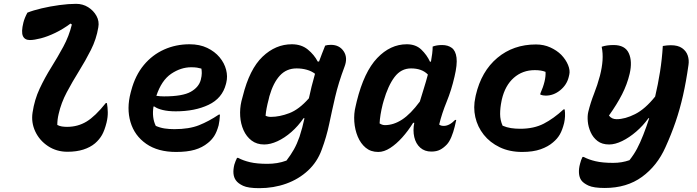

<svg xmlns="http://www.w3.org/2000/svg" viewBox="-20 -781 3640 1002"><path d="M123 -715Q153 -727 197.5 -737.5Q242 -748 290 -754.5Q338 -761 377 -761Q412 -761 440 -743.5Q468 -726 483.5 -698Q499 -670 493 -638Q483 -577 454.5 -520.5Q426 -464 392 -409.5Q358 -355 328.5 -299.5Q299 -244 286 -186Q279 -157 279 -129Q290 -123 303 -121Q316 -119 330 -119Q386 -119 431.5 -146.5Q477 -174 532 -243H538Q542 -221 542.5 -195.5Q543 -170 536 -141Q526 -101 512.5 -77Q499 -53 476 -33Q451 -12 415 -0.5Q379 11 332 11Q275 11 230.5 -18.5Q186 -48 164 -95Q142 -142 150 -194Q160 -261 187 -318.5Q214 -376 247.5 -429.5Q281 -483 310.5 -537.5Q340 -592 355 -653L348 -658Q309 -629 268.5 -609.5Q228 -590 193 -581Q158 -572 136 -572Q109 -572 99.5 -593Q90 -614 102 -663Q108 -687 123 -715Z M969 -550Q1022 -550 1061.5 -531Q1101 -512 1126 -482Q1151 -452 1160 -417Q1169 -382 1161 -350L1159 -342Q1140 -268 1068.5 -234Q997 -200 897 -200Q858 -200 829 -207Q800 -214 786 -225H781Q772 -167 793 -124Q816 -114 839.5 -110.5Q863 -107 890 -107Q967 -107 1018.5 -127.5Q1070 -148 1122 -183H1128Q1126 -149 1121 -127Q1111 -91 1097.5 -70.5Q1084 -50 1065 -35Q1036 -11 996.5 0.5Q957 12 899 12Q804 12 743 -30.5Q682 -73 661 -144Q640 -215 662 -298L665 -309Q686 -388 730.5 -441.5Q775 -495 836.5 -522.5Q898 -550 969 -550ZM978 -430Q924 -430 873.5 -396Q823 -362 796 -281Q815 -278 836 -278Q933 -278 975.5 -302Q1018 -326 1028 -365Q1033 -385 1033 -399Q1033 -413 1031 -423Q1021 -426 1008.5 -428Q996 -430 978 -430Z M1503 -550Q1553 -550 1586.5 -522.5Q1620 -495 1638 -460H1645Q1652 -479 1660 -500Q1668 -521 1677 -543Q1683 -545 1690.5 -546Q1698 -547 1707 -547Q1751 -547 1773.5 -513.5Q1796 -480 1778 -433Q1746 -348 1729 -274.5Q1712 -201 1698 -134Q1684 -67 1659 0Q1636 64 1587.5 109Q1539 154 1473.5 177.5Q1408 201 1333 201Q1275 201 1248.5 188.5Q1222 176 1211 160Q1190 131 1203 78Q1206 68 1209.5 59.5Q1213 51 1217 43H1223Q1249 57 1285 65.5Q1321 74 1376 74Q1401 74 1426 70Q1451 66 1475 57Q1498 27 1514 -1.5Q1530 -30 1543 -67Q1551 -92 1557.5 -116Q1564 -140 1569 -164H1564Q1536 -123 1500.5 -92Q1465 -61 1428 -44Q1391 -27 1359 -27Q1320 -27 1293 -47.5Q1266 -68 1251 -101.5Q1236 -135 1233.5 -174.5Q1231 -214 1240 -253L1247 -279Q1282 -420 1350 -485Q1418 -550 1503 -550ZM1366 -177Q1378 -171 1393 -171Q1439 -171 1490 -190.5Q1541 -210 1592 -268Q1598 -297 1606 -329Q1614 -361 1624 -396Q1606 -410 1581 -417Q1556 -424 1528 -424Q1475 -424 1440.5 -386.5Q1406 -349 1386 -279L1382 -262Q1369 -214 1366 -177Z M2103 -550Q2150 -550 2179 -522Q2208 -494 2224 -459H2229Q2233 -480 2235.5 -501Q2238 -522 2238 -538Q2259 -546 2287 -546Q2318 -546 2338 -531Q2358 -516 2362.5 -480Q2367 -444 2352 -381Q2336 -311 2311 -250Q2286 -189 2272 -131Q2277 -127 2283 -125.5Q2289 -124 2296 -124Q2325 -124 2355 -155H2361Q2360 -148 2357.5 -139.5Q2355 -131 2353 -120Q2346 -91 2335.5 -66Q2325 -41 2312 -27Q2295 -9 2276.5 0.5Q2258 10 2231 10Q2196 10 2173 -10.5Q2150 -31 2142 -65.5Q2134 -100 2142 -140H2136Q2110 -98 2079 -63.5Q2048 -29 2016 -8.5Q1984 12 1954 12Q1915 12 1888.5 -10Q1862 -32 1847 -68Q1832 -104 1829 -146Q1826 -188 1836 -227L1842 -253Q1880 -406 1948.5 -478Q2017 -550 2103 -550ZM1961 -137Q1967 -133 1974 -130.5Q1981 -128 1989 -128Q2034 -128 2078.5 -157Q2123 -186 2171 -251Q2181 -285 2192 -319.5Q2203 -354 2213 -392Q2182 -424 2125 -424Q2073 -424 2039 -379Q2005 -334 1982 -254L1977 -236Q1970 -208 1966 -183Q1962 -158 1961 -137Z M2777 -549Q2818 -549 2852 -533.5Q2886 -518 2909 -495Q2933 -470 2944.5 -442Q2956 -414 2951 -392L2948 -379Q2938 -338 2903.5 -310Q2869 -282 2828 -282Q2813 -282 2800 -287V-293Q2830 -361 2827 -406Q2805 -415 2771 -415Q2707 -415 2661.5 -375Q2616 -335 2599 -262L2597 -252Q2590 -218 2590 -186Q2590 -154 2603 -125Q2624 -116 2646.5 -112.5Q2669 -109 2695 -109Q2766 -109 2817.5 -135.5Q2869 -162 2921 -210H2927Q2932 -174 2924 -139Q2915 -103 2902 -80Q2889 -57 2866 -38Q2841 -16 2801.5 -2Q2762 12 2705 12Q2639 12 2588 -12.5Q2537 -37 2504.5 -78Q2472 -119 2460.5 -170Q2449 -221 2461 -274L2463 -284Q2492 -409 2575.5 -479Q2659 -549 2777 -549Z M3120 -537Q3146 -546 3182 -546Q3242 -546 3261.5 -503.5Q3281 -461 3266 -396Q3253 -341 3226.5 -289Q3200 -237 3158 -178Q3172 -159 3198 -159Q3242 -159 3294.5 -185.5Q3347 -212 3399 -277Q3414 -340 3424.5 -406.5Q3435 -473 3439 -541Q3462 -545 3481 -545Q3518 -545 3539.5 -530Q3561 -515 3569 -491.5Q3577 -468 3573 -442Q3561 -356 3544.5 -283Q3528 -210 3505.5 -144.5Q3483 -79 3453 -13Q3410 84 3330.5 142Q3251 200 3136 200Q3078 200 3051 187.5Q3024 175 3013 159Q3003 144 3001.5 122Q3000 100 3007 74Q3012 53 3020 38H3026Q3052 52 3088.5 60.5Q3125 69 3180 69Q3203 69 3224 65.5Q3245 62 3265 55Q3288 26 3304.5 -5Q3321 -36 3337 -77Q3354 -120 3368 -164H3364Q3336 -125 3300 -94Q3264 -63 3227 -45Q3190 -27 3159 -27Q3122 -27 3098.5 -45Q3075 -63 3062.5 -91Q3050 -119 3047.5 -147.5Q3045 -176 3050 -197Q3062 -246 3080 -291.5Q3098 -337 3111 -386Q3122 -429 3124.5 -466Q3127 -503 3120 -537Z"/></svg>

Font: Recursive Mn Csl St
Style: Bold Italic
Weight: 700
Italic angle: -15°
Monospace: yes
Version: Version 1.079;hotconv 1.0.112;makeotfexe 2.5.65598; ttfautoh